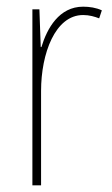

<svg xmlns="http://www.w3.org/2000/svg" viewBox="-20 -555 336 575"><path d="M229 -535C157 -535 121 -470 104 -414H102L98 -527H77V0H103V-283C103 -394 145 -510 229 -510C248 -510 264 -505 277 -500L285 -524C268 -532 248 -535 229 -535Z"/></svg>

Font: Noto Sans Malayalam Condensed Thin
Style: Regular
Weight: 100
Width: 3
Designer: Jelle Bosma - Monotype Design Team
Foundry: Monotype Imaging Inc.
Version: Version 2.104